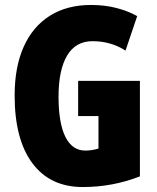

<svg xmlns="http://www.w3.org/2000/svg" viewBox="-20 -744 633 774"><path d="M295 -418H544V-33Q434 10 314 10Q182 10 110.5 -86Q39 -182 39 -359Q39 -474 75.5 -555.5Q112 -637 181 -680.5Q250 -724 347 -724Q403 -724 450.5 -711.5Q498 -699 533 -679L486 -540Q427 -578 353 -578Q285 -578 250.5 -520Q216 -462 216 -354Q216 -248 243.5 -192.5Q271 -137 324 -137Q350 -137 377 -145V-276H295Z"/></svg>

Font: Noto Sans Gurmukhi UI ExtraCondensed Black
Style: Regular
Weight: 900
Width: 2
Designer: Jelle Bosma - Monotype Design Team
Foundry: Monotype Imaging Inc.
Version: Version 2.004; ttfautohint (v1.8.4.7-5d5b)